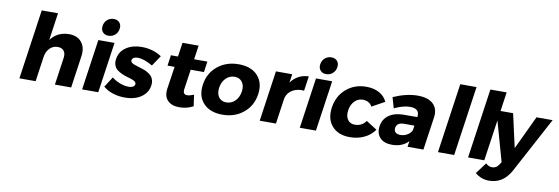

<svg xmlns="http://www.w3.org/2000/svg" viewBox="-65 -1298 5863 2014"><g transform="rotate(10 2866.0 -291.5)"><path d="M147.9 0 254.9 -742.2H428.2L386.2 -450.2Q456.1 -545.4 581.1 -546.9Q670.4 -546.9 716.1 -490.5Q761.7 -434.1 748 -339.8L699.2 0H525.9L567.9 -292Q574.7 -339.4 553.2 -366.7Q531.7 -394 487.8 -394Q437.5 -394 402.6 -358.4Q367.7 -322.8 358.9 -266.1L320.8 0Z M815.9 0 893.6 -539.1H1065.9L987.8 0ZM911.6 -693.8Q917.5 -733.9 946.5 -759.5Q975.6 -785.2 1015.6 -785.2Q1055.7 -785.2 1077.6 -759.5Q1099.6 -733.9 1093.8 -693.8Q1087.9 -653.3 1058.8 -627.7Q1029.8 -602.1 989.7 -602.1Q949.7 -602.1 927.7 -627.7Q905.8 -653.3 911.6 -693.8Z M1040 -68.8 1111.3 -179.2Q1152.8 -147 1200.2 -129.4Q1247.6 -111.8 1292.5 -111.8Q1318.8 -111.8 1336.2 -121.3Q1353.5 -130.9 1356.4 -148.9Q1358.9 -164.6 1345 -176.3Q1331.1 -188 1307.9 -195.8Q1284.7 -203.6 1256.1 -211.7Q1227.5 -219.7 1199.7 -232.4Q1171.9 -245.1 1149.9 -262Q1127.9 -278.8 1116.7 -308.1Q1105.5 -337.4 1111.3 -376Q1123 -456.5 1190.7 -501.7Q1258.3 -546.9 1355.5 -546.9Q1474.6 -546.9 1568.4 -485.8L1493.2 -374Q1400.4 -428.2 1331.1 -428.2Q1307.1 -428.2 1291.3 -418.7Q1275.4 -409.2 1272.5 -391.1Q1270.5 -377.9 1281.2 -367.7Q1292 -357.4 1311 -350.8Q1330.1 -344.2 1354.2 -336.4Q1378.4 -328.6 1404.1 -320.8Q1429.7 -313 1453.4 -299.6Q1477.1 -286.1 1494.4 -269.3Q1511.7 -252.4 1520 -225.6Q1528.3 -198.7 1523.4 -165Q1515.6 -110.8 1480 -71.5Q1444.3 -32.2 1390.6 -12.7Q1336.9 6.8 1271.5 6.8Q1203.1 6.8 1143.1 -12.5Q1083 -31.7 1040 -68.8Z M1654.8 -400.9 1670.9 -514.2H1746.1L1768.1 -664.1H1939.9L1918 -515.1H2059.1L2043 -400.9H1901.9L1871.1 -189.9Q1866.7 -159.2 1877.4 -144.5Q1888.2 -129.9 1913.1 -130.9Q1937 -130.9 1981.9 -148.9L1999 -28.8Q1932.1 7.8 1850.1 7.8Q1769.5 7.8 1726.3 -36.9Q1683.1 -81.5 1694.8 -163.1L1730 -400.9Z M2054.7 -270Q2072.8 -394 2164.8 -469.5Q2256.8 -544.9 2389.6 -544.9Q2522 -544.9 2591.8 -469.5Q2661.6 -394 2643.6 -270Q2625.5 -145.5 2533.4 -69.8Q2441.4 5.9 2309.6 5.9Q2176.8 5.9 2106.7 -69.8Q2036.6 -145.5 2054.7 -270ZM2228.5 -268.1Q2219.2 -205.1 2247.1 -166.5Q2274.9 -127.9 2328.6 -127.9Q2381.8 -127.9 2421.1 -166.7Q2460.4 -205.6 2469.7 -268.1Q2479 -330.1 2450.9 -369.1Q2422.9 -408.2 2369.6 -408.2Q2315.9 -408.2 2276.9 -369.4Q2237.8 -330.6 2228.5 -268.1Z M2707.5 0 2785.2 -539.1H2958.5L2945.3 -448.2Q2980 -495.6 3028.3 -521Q3076.7 -546.4 3134.3 -546.9L3111.3 -391.1Q3038.1 -397.5 2986.8 -366.2Q2935.5 -335 2920.4 -276.9L2880.4 0Z M3134.3 0 3211.9 -539.1H3384.3L3306.2 0ZM3230 -693.8Q3235.8 -733.9 3264.9 -759.5Q3293.9 -785.2 3334 -785.2Q3374 -785.2 3396 -759.5Q3418 -733.9 3412.1 -693.8Q3406.2 -653.3 3377.2 -627.7Q3348.1 -602.1 3308.1 -602.1Q3268.1 -602.1 3246.1 -627.7Q3224.1 -653.3 3230 -693.8Z M3428.7 -268.1Q3446.8 -392.6 3534.9 -468.8Q3623 -544.9 3748.5 -544.9Q3828.6 -544.9 3886 -513.4Q3943.4 -481.9 3970.7 -423.8L3835.4 -349.1Q3803.7 -404.8 3734.9 -404.8Q3684.6 -404.8 3648.2 -367.4Q3611.8 -330.1 3602.5 -269Q3593.3 -207 3619.4 -169.4Q3645.5 -131.8 3695.8 -131.8Q3771.5 -131.8 3814.5 -192.9L3929.7 -119.1Q3888.2 -59.6 3819.8 -26.9Q3751.5 5.9 3666.5 5.9Q3542 5.9 3476.3 -69.6Q3410.6 -145 3428.7 -268.1Z M3955.6 -161.1Q3966.8 -238.3 4026.9 -281Q4086.9 -323.7 4186.5 -324.2H4328.6L4329.6 -332Q4335.4 -372.6 4311.8 -394.8Q4288.1 -417 4236.3 -417Q4164.6 -417 4069.3 -372.1L4036.6 -485.8Q4176.8 -546.9 4295.4 -546.9Q4406.2 -546.9 4460.7 -495.4Q4515.1 -443.8 4502.4 -352.1L4451.2 0H4282.2L4291.5 -62Q4227.5 7.8 4116.2 7.8Q4030.8 7.8 3987.8 -38.8Q3944.8 -85.4 3955.6 -161.1ZM4119.6 -172.9Q4115.2 -143.6 4133.1 -126.2Q4150.9 -108.9 4186.5 -108.9Q4227.1 -108.9 4261 -129.6Q4294.9 -150.4 4307.6 -183.1L4314.5 -231H4205.6Q4127.9 -231 4119.6 -172.9Z M4606 0 4712.9 -742.2H4886.2L4778.8 0Z M4926.8 0 5033.7 -742.2H5207L5099.6 0Z M5035.6 147 5124.5 28.8Q5156.7 58.1 5191.4 58.1Q5237.8 58.1 5264.6 15.1L5281.7 -12.2L5133.8 -539.1H5311.5L5391.6 -181.2L5560.5 -539.1H5732.4L5413.6 56.2Q5333 202.1 5184.6 202.1Q5099.6 202.1 5035.6 147Z"/></g></svg>

Font: Trueno
Style: Bold Italic
Weight: 700
Designer: Julieta Ulanovsky
Foundry: Julieta Ulanovsky
Version: Version 3.001b | FøM Fix